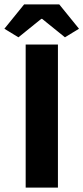

<svg xmlns="http://www.w3.org/2000/svg" viewBox="-40 -855 380 875"><path d="M77 0V-652H224V0ZM-20 -724 70 -835H230L320 -724L256 -685L152 -769H148L44 -685Z"/></svg>

Font: Font
Style: ¶
Weight: 700
Designer: Paul D. Hunt
Foundry: Adobe Systems Incorporated
Version: Version 3.000